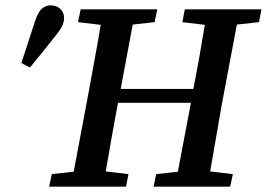

<svg xmlns="http://www.w3.org/2000/svg" viewBox="-20 -699 999 719"><path d="M663 -616 672 -664H959L950 -616L867 -607L811 -310Q800 -247 789 -183.5Q778 -120 767 -57L852 -47L842 0H555L565 -47L646 -56L695 -314H422L421 -310Q409 -247 398 -183.5Q387 -120 376 -57L461 -47L452 0H164L174 -47L256 -56L312 -354Q323 -417 335 -480Q347 -543 357 -606L272 -616L282 -664H569L559 -616L477 -607L432 -366H704Q716 -426 726.5 -486Q737 -546 747 -606ZM60 -463Q86 -543 112 -622Q123 -655 137.5 -667Q152 -679 169 -679Q192 -679 206 -665.5Q220 -652 220 -632Q220 -616 212.5 -601Q205 -586 188 -565Q164 -535 140.5 -505.5Q117 -476 92 -446Z"/></svg>

Font: Source Serif 4 Semibold
Style: Italic
Weight: 600
Italic angle: -12°
Designer: Frank Grießhammer
Foundry: Adobe
Version: Version 4.005;hotconv 1.1.0;makeotfexe 2.6.0